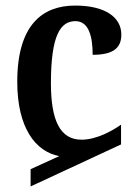

<svg xmlns="http://www.w3.org/2000/svg" viewBox="-20 -568 493 690"><path d="M90 102 415 -49V-120C384 -98 327 -66 273 -66C196 -66 163 -135 163 -269C163 -443 198 -492 251 -492C299 -492 313 -437 313 -371C393 -371 416 -400 416 -444C416 -506 358 -548 250 -548C133 -548 42 -479 42 -274C42 -108 108 -23 193 -7L90 40Z"/></svg>

Font: Noto Serif Georgian Condensed SemiBold
Style: Regular
Weight: 600
Width: 3
Designer: Monotype Design Team, Akaki Razmadze
Foundry: Google LLC
Version: Version 2.003